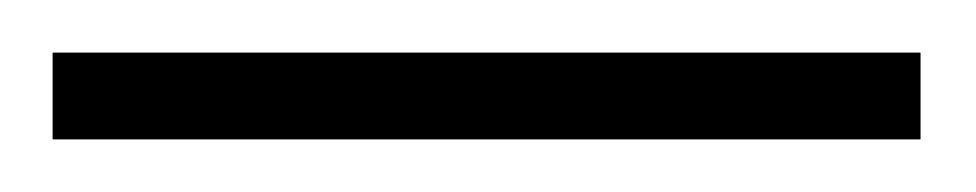

<svg xmlns="http://www.w3.org/2000/svg" viewBox="-20 -676 371 73"><path d="M0 -623V-656H330V-623Z"/></svg>

Font: Overpass Thin
Style: Regular
Weight: 250
Designer: Delve Withrington, Dave Bailey, Thomas Jockin
Foundry: Delve Fonts LLC
Version: Version 4.000